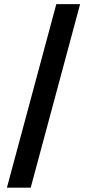

<svg xmlns="http://www.w3.org/2000/svg" viewBox="-20 -781 413 911"><path d="M247.2 -761.4H360.1L125.7 109.4H12.8Z"/></svg>

Font: Riot Sans
Style: Bold
Weight: 600
Designer: Rasmus Andersson
Foundry: rsms
Version: Version 4.001